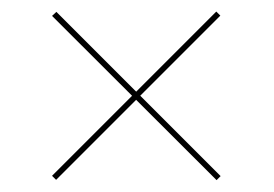

<svg xmlns="http://www.w3.org/2000/svg" viewBox="-20 -551 474 332"><path d="M77 -240 70 -247 354 -531 361 -524ZM354.5 -239.5 70 -523.5 77.5 -530.5 361.5 -246.5Z"/></svg>

Font: Bodoni Moda 72pt Medium
Style: Italic
Weight: 500
Italic angle: -13°
Designer: Owen Earl
Foundry: indestructible type
Version: Version 2.004